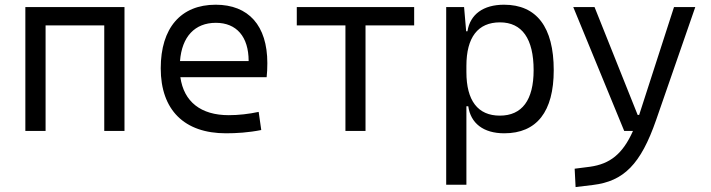

<svg xmlns="http://www.w3.org/2000/svg" viewBox="-20 -547 2970 802"><path d="M415.5 0H500V-517.6H85.9V0H170.4V-440.9H415.5Z M923.8 9.8C966.8 9.8 1018.1 6.8 1071.3 -3.9L1060.5 -79.6C1019 -70.8 976.6 -65.9 935.5 -65.9C819.3 -65.9 748 -121.6 733.4 -224.6H1093.8C1095.7 -241.7 1096.7 -261.2 1096.7 -283.2C1096.7 -440.4 1018.1 -527.3 880.9 -527.3C734.9 -527.3 651.4 -429.7 651.4 -261.7C651.4 -87.4 750 9.8 923.8 9.8ZM731.9 -292C739.7 -394 793.9 -451.7 881.8 -451.7C967.8 -451.7 1018.6 -394 1018.6 -292Z M1422.9 0H1506.8V-440.9H1710V-517.6H1219.7V-440.9H1422.9Z M1843.8 224.6H1928.2V-103H1936C1945.8 -32.7 1998.5 9.8 2086.4 9.8C2222.2 9.8 2293 -80.6 2293 -253.9C2293 -433.6 2221.7 -527.3 2085.4 -527.3C1999 -527.3 1943.8 -487.3 1932.6 -416.5H1927.2L1918.5 -517.6H1843.8ZM1928.2 -246.1V-271.5C1928.2 -391.1 1976.1 -453.6 2068.4 -453.6C2160.6 -453.6 2209 -385.3 2209 -253.9C2209 -128.9 2160.6 -64 2067.9 -64C1976.1 -64 1928.2 -126.5 1928.2 -246.1Z M2384.3 234.4 2457 225.6C2585 210 2656.2 140.1 2720.7 -45.9L2884.3 -517.6H2795.4L2650.9 -70.3C2650.4 -69.3 2649.9 -67.9 2649.9 -66.9H2643.6L2463.4 -517.6H2374.5L2587.4 0H2624C2580.6 97.2 2527.3 137.7 2445.3 149.4L2380.4 157.7Z"/></svg>

Font: Cascadia Mono PL SemiLight
Style: Regular
Weight: 350
Monospace: yes
Designer: Aaron Bell
Foundry: Saja Typeworks
Version: Version 2404.023